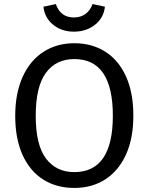

<svg xmlns="http://www.w3.org/2000/svg" viewBox="-20 -914 732 946"><path d="M637 -344Q637 -232 600.5 -152Q564 -72 498.5 -30Q433 12 346 12Q259 12 193.5 -29Q128 -70 91.5 -150Q55 -230 55 -343Q55 -454 91.5 -535Q128 -616 194 -658.5Q260 -701 346 -701Q433 -701 498.5 -659.5Q564 -618 600.5 -538Q637 -458 637 -344ZM156 -343Q156 -200 206.5 -133Q257 -66 346 -66Q536 -66 536 -344Q536 -623 346 -623Q256 -623 206 -555Q156 -487 156 -343ZM194 -881 255 -894Q278 -828 344 -828Q378 -828 401.5 -845.5Q425 -863 436 -894L497 -881Q491 -826 448 -792Q405 -758 344 -758Q284 -758 242 -792Q200 -826 194 -881Z"/></svg>

Font: FiraGOUPP
Style: Medium
Weight: 400
Designer: bBox Type
Foundry: bBox Type GmbH
Version: Version 1.001